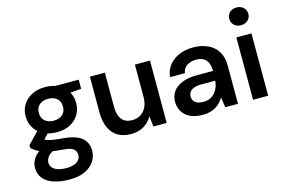

<svg xmlns="http://www.w3.org/2000/svg" viewBox="-113 -983 2208 1475"><g transform="rotate(-15 991.0 -245.5)"><path d="M275 227Q205 227 152 209.5Q99 192 70 157Q41 122 41 71Q41 40 56.5 11Q72 -18 103.5 -42.5Q135 -67 183 -86L235 -29Q188 -12 169.5 11.5Q151 35 151 60Q151 85 167 102Q183 119 211 127.5Q239 136 275 136Q310 136 335.5 127Q361 118 375 101Q389 84 389 61Q389 32 368 14Q347 -4 287 -8Q234 -12 195 -19Q156 -26 127.5 -36.5Q99 -47 79 -59.5Q59 -72 46 -85V-108L150 -217L233 -188L121 -74L152 -129Q162 -123 172.5 -117.5Q183 -112 199.5 -107.5Q216 -103 242.5 -99Q269 -95 311 -92Q378 -86 419.5 -67.5Q461 -49 480.5 -17.5Q500 14 500 58Q500 100 476 139Q452 178 402.5 202.5Q353 227 275 227ZM276 -149Q213 -149 167.5 -173.5Q122 -198 98 -238.5Q74 -279 74 -329Q74 -379 98 -419Q122 -459 167.5 -483.5Q213 -508 276 -508Q339 -508 384 -483.5Q429 -459 452.5 -419Q476 -379 476 -329Q476 -279 452.5 -238.5Q429 -198 384 -173.5Q339 -149 276 -149ZM275 -241Q318 -241 344.5 -263.5Q371 -286 371 -328Q371 -370 344.5 -392.5Q318 -415 276 -415Q233 -415 206 -392.5Q179 -370 179 -328Q179 -286 206 -263.5Q233 -241 275 -241ZM356 -409 333 -496H541V-423Z M823 12Q762 12 719 -13.5Q676 -39 653 -89.5Q630 -140 630 -214V-496H749V-226Q749 -159 776.5 -124Q804 -89 860 -89Q897 -89 926 -107Q955 -125 971.5 -158.5Q988 -192 988 -240V-496H1108V0H1002L993 -83H992Q969 -40 925.5 -14Q882 12 823 12Z M1394 12Q1332 12 1291.5 -8.5Q1251 -29 1231.5 -63.5Q1212 -98 1212 -139Q1212 -186 1236.5 -220.5Q1261 -255 1309 -274.5Q1357 -294 1428 -294H1555Q1555 -333 1543.5 -359Q1532 -385 1508.5 -398Q1485 -411 1450 -411Q1409 -411 1378.5 -391.5Q1348 -372 1342 -333H1224Q1229 -387 1260 -426Q1291 -465 1340.5 -486.5Q1390 -508 1451 -508Q1521 -508 1571.5 -483.5Q1622 -459 1648.5 -414Q1675 -369 1675 -305V0H1574L1562 -80H1561Q1549 -59 1533 -42.5Q1517 -26 1496.5 -13.5Q1476 -1 1450.5 5.5Q1425 12 1394 12ZM1423 -83Q1453 -83 1476 -93.5Q1499 -104 1515.5 -123Q1532 -142 1541 -166Q1550 -190 1552 -216V-217H1441Q1405 -217 1382 -208Q1359 -199 1348.5 -183.5Q1338 -168 1338 -148Q1338 -127 1348.5 -112.5Q1359 -98 1378 -90.5Q1397 -83 1423 -83Z M1795 0V-496H1915V0ZM1855 -577Q1822 -577 1800.5 -597Q1779 -617 1779 -648Q1779 -678 1800 -698Q1821 -718 1855 -718Q1888 -718 1909.5 -698Q1931 -678 1931 -648Q1931 -617 1909.5 -597Q1888 -577 1855 -577Z"/></g></svg>

Font: DM Sans 28pt SemiBold
Style: Regular
Weight: 600
Version: Version 4.004;gftools[0.9.30]